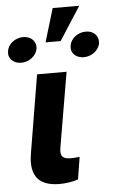

<svg xmlns="http://www.w3.org/2000/svg" viewBox="-78 -906 573 953"><g transform="rotate(-5 208.5 -429.5)"><path d="M115.8 -545.5 50.4 -152.7C32.3 -39.1 84.5 6.4 180 6.4C213.4 6.4 246.1 0.7 272.7 -7.8L290.5 -119C278.4 -117.9 261.7 -116.1 247.2 -116.1C209.5 -116.1 192.1 -127.1 198.9 -170.8L262.8 -545.5ZM-17.8 -672.6C-24.1 -637.4 2.8 -609.7 43 -609.7C82.7 -609.7 117.9 -637.4 124.3 -672.6C128.9 -707.4 103.3 -735.8 63.2 -735.8C22.4 -735.8 -13.1 -707.4 -17.8 -672.6ZM171.5 -699.9H246.8L354 -866.5H221.6ZM294 -671.9C288 -637.8 313.6 -610.1 355.1 -610.1C394.2 -610.1 428.6 -637.1 435.7 -671.9C440.3 -708.1 414.4 -735.8 375.4 -735.8C333.8 -735.8 298.7 -707.4 294 -671.9Z"/></g></svg>

Font: Margiela Sans
Style: Bold Italic
Weight: 700
Italic angle: -9.39999°
Designer: Stefan Endress, Andreas Faust
Version: Version 1.100;FEAKit 1.0